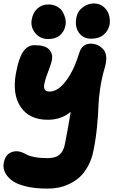

<svg xmlns="http://www.w3.org/2000/svg" viewBox="-22 -836 664 1117"><path d="M422.9 -735.8Q429.2 -770.5 459 -793.2Q488.8 -815.9 523.9 -815.9Q558.1 -815.9 581.3 -795.9Q604.5 -775.9 612.3 -747.8Q620.1 -719.7 615.2 -690.9Q607.9 -656.7 580.8 -633.8Q553.7 -610.8 507.8 -610.8Q461.9 -610.8 436.8 -646.2Q411.6 -681.6 422.9 -735.8ZM257.8 -608.9Q210.9 -608.9 182.4 -644.5Q153.8 -680.2 163.1 -725.1Q170.4 -764.2 196.5 -787.1Q222.7 -810.1 259.8 -810.1Q287.6 -810.1 309.6 -798.1Q331.5 -786.1 342.3 -767.8Q353 -749.5 358.2 -727.1Q363.3 -704.6 357.9 -684.1Q351.6 -652.3 326.4 -630.6Q301.3 -608.9 257.8 -608.9ZM253.9 261.2Q179.2 261.2 124.8 247.3Q70.3 233.4 43 210.7Q15.6 188 5.1 162.4Q-5.4 136.7 0 109.9Q6.8 75.7 26.9 59.8Q46.9 43.9 74.2 43.9Q90.3 43.9 106 50.3Q121.6 56.6 134.5 64Q147.5 71.3 178.7 77.6Q210 84 253.9 84Q301.3 84 324.5 63.5Q347.7 43 355 4.9Q376 -99.6 389.2 -185.1Q334 -139.2 255.9 -139.2Q149.4 -139.2 98.9 -212.9Q48.3 -286.6 70.8 -410.2Q79.6 -458.5 91.6 -491.7Q103.5 -524.9 117.9 -542.2Q132.3 -559.6 146.7 -566.4Q161.1 -573.2 179.2 -573.2Q241.2 -573.2 264.2 -547.9Q287.1 -522.5 279.8 -484.9Q276.4 -469.2 266.4 -441.9Q256.3 -414.6 248.5 -392.6Q240.7 -370.6 236.1 -349.1Q231.4 -327.6 238.3 -315.4Q245.1 -303.2 265.1 -303.2Q315.9 -303.2 362.5 -366Q409.2 -428.7 439 -527.8Q455.6 -582 505.9 -582Q524.4 -582 542 -575.2Q559.6 -568.4 575.4 -552.7Q591.3 -537.1 595.2 -512Q599.1 -486.8 589.8 -450.2Q570.3 -385.7 561 -323.5Q551.8 -261.2 550.5 -216.1Q549.3 -170.9 542.7 -100.8Q536.1 -30.8 522 39.1Q511.7 90.8 489.7 130.9Q467.8 170.9 440.9 194.8Q414.1 218.8 380.6 234.4Q347.2 250 316.7 255.6Q286.1 261.2 253.9 261.2Z"/></svg>

Font: Shantell Sans Irregular
Style: Italic
Weight: 800
Italic angle: -11.31°
Designer: Stephen Nixon, Anya Danilova, Shantell Martin
Foundry: Arrow Type
Version: Version 1.006;[9816181b4]